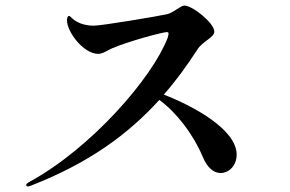

<svg xmlns="http://www.w3.org/2000/svg" viewBox="-20 -689 1040 688"><path d="M567 -350C611 -400 650 -454 687 -511C706 -542 748 -554 748 -576C748 -606 670 -669 641 -669C626 -669 604 -644 578 -638C547 -631 345 -597 316 -597C290 -597 270 -603 256 -611C238 -620 233 -632 227 -632C223 -632 220 -625 220 -616C220 -575 279 -496 332 -496C348 -496 362 -507 382 -516C440 -541 563 -574 578 -574C581 -574 584 -573 584 -569C584 -566 583 -561 581 -554C526 -410 307 -158 85 -37C76 -32 74 -29 74 -26C74 -23 76 -21 80 -21C82 -21 84 -21 89 -23C300 -105 440 -209 551 -331C611 -287 671 -211 707 -126C722 -90 744 -69 771 -69C798 -69 828 -93 828 -135C828 -225 673 -309 567 -350Z"/></svg>

Font: Shippori Mincho OTF
Style: Bold
Weight: 800
Designer: FONTDASU
Foundry: FONTDASU / Google Inc. / but / Adobe
Version: Version 3.300;hotconv 1.0.109;makeotfexe 2.5.65596